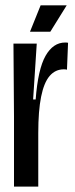

<svg xmlns="http://www.w3.org/2000/svg" viewBox="-20 -689 276 709"><path d="M31.7 -259 29.7 -528H115.7L102.3 -321.7H111.7Q120.3 -434 148.3 -483Q176.3 -532 220.7 -532Q227.7 -532 231.3 -531L227.3 -431.7Q223 -433 215.7 -433Q184.3 -433 163.3 -408.5Q142.3 -384 131.8 -331.8Q121.3 -279.7 121.3 -198V0H31.7ZM90.7 -571.7 130 -669.3H226.3L165.7 -571.7Z"/></svg>

Font: Bricolage Grotesque 96pt Condensed ExBd
Style: Regular
Weight: 800
Width: 3
Designer: Mathieu Triay
Foundry: Atelier Triay
Version: Version 1.001;Glyphs 3.2 (3207)